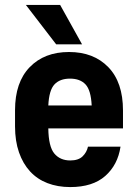

<svg xmlns="http://www.w3.org/2000/svg" viewBox="-20 -750 560 779"><path d="M265 9Q214 9 172.5 -7Q131 -23 102 -54.5Q73 -86 57 -132Q41 -178 41 -237V-303Q41 -416 100.5 -477.5Q160 -539 260 -539Q360 -539 419.5 -477.5Q479 -416 479 -302V-229H176Q177 -155 200.5 -127Q224 -99 265 -99Q298 -99 315 -115.5Q332 -132 337 -155H469Q458 -81 407 -36Q356 9 265 9ZM264 -431Q223 -431 201 -407.5Q179 -384 176 -322H352Q349 -384 327 -407.5Q305 -431 264 -431ZM85 -730H224L313 -570H208Z"/></svg>

Font: 
Style: 㨦
Weight: 700
Designer: A.Korolkova, Vitaly Kuzmin
Foundry: ParaType Ltd
Version: Version 2.000